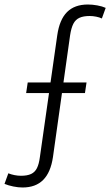

<svg xmlns="http://www.w3.org/2000/svg" viewBox="-82 -727 489 852"><path d="M18 105Q-1 105 -23 100.5Q-45 96 -62 89L-45 42Q-33 47 -18 50Q-3 53 11 53Q39 53 56 45Q73 37 82 19Q91 1 95 -30L172 -570Q182 -640 215.5 -673.5Q249 -707 308 -707Q328 -707 350 -703Q372 -699 387 -692L370 -645Q360 -650 345 -653Q330 -656 316 -656Q288 -656 270.5 -648Q253 -640 243.5 -621.5Q234 -603 229 -570L153 -30Q143 38 109.5 71.5Q76 105 18 105ZM41 -361H302L295 -314H34Z"/></svg>

Font: Pathway Extreme Condensed Thin
Style: Italic
Weight: 250
Width: 3
Italic angle: -8°
Version: Version 1.001;gftools[0.9.26]